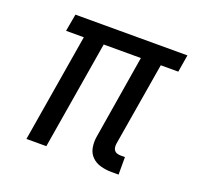

<svg xmlns="http://www.w3.org/2000/svg" viewBox="-100 -642 799 762"><g transform="rotate(20 300.0 -261.0)"><path d="M443 8Q420 8 397.5 2Q375 -4 359.5 -19.5Q344 -35 340 -58Q336 -81 340 -104L398 -457H241L165 0H81L157 -457H82L95 -530H568L556 -457H482L423 -104Q422 -96 423 -88.5Q424 -81 428.5 -75.5Q433 -70 440.5 -68Q448 -66 455 -66H473V8Z"/></g></svg>

Font: Iosevka Curly Extended Oblique
Style: Regular
Weight: 400
Width: 7
Italic angle: -9°
Monospace: yes
Designer: Belleve Invis
Foundry: Belleve Invis
Version: Version 11.1.0; ttfautohint (v1.8.3)